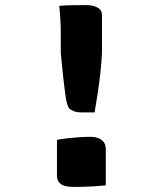

<svg xmlns="http://www.w3.org/2000/svg" viewBox="-20 -725 640 755"><path d="M352 -283H301Q283 -283 271 -287.5Q259 -292 252 -299Q248 -303 244 -316.5Q240 -330 236.5 -356Q233 -382 228.5 -421.5Q224 -461 219 -517V-591Q219 -620 217.5 -647Q216 -674 213 -702Q235 -704 261 -704.5Q287 -705 320 -705Q337 -705 351 -700.5Q365 -696 373 -688Q381 -680 381 -666V-515Q379 -478 374.5 -437Q370 -396 364 -357Q358 -318 352 -283ZM396 4Q375 6 353 7.5Q331 9 309 9.5Q287 10 266 10Q251 10 236.5 6.5Q222 3 213 -7Q204 -17 204 -35V-175Q225 -179 247.5 -181.5Q270 -184 292.5 -185.5Q315 -187 338 -187Q352 -187 365 -182.5Q378 -178 387 -167.5Q396 -157 396 -137Z"/></svg>

Font: Rec Mono Semicasual
Style: Bold
Weight: 700
Version: Version 1.085; ttfautohint (v1.8.4.7-5d5b)